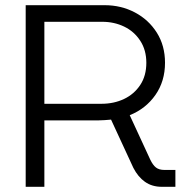

<svg xmlns="http://www.w3.org/2000/svg" viewBox="-20 -720 715 740"><path d="M79 0V-700H383Q447 -700 500 -672Q553 -644 584.5 -594Q616 -544 616 -478Q616 -407 579 -354Q542 -301 480 -276L559 -105Q569 -84 581 -74.5Q593 -65 614 -65H656V0H604Q566 0 539 -19Q512 -38 494 -73L408 -259Q396 -258 383.5 -257Q371 -256 359 -256H151V0ZM151 -320H371Q419 -320 458 -338.5Q497 -357 520.5 -392.5Q544 -428 544 -478Q544 -527 520.5 -563Q497 -599 458.5 -617.5Q420 -636 374 -636H151Z"/></svg>

Font: MuseoModerno Thin Light
Style: Regular
Weight: 300
Version: Version 1.003